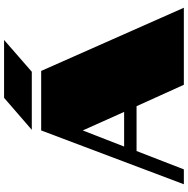

<svg xmlns="http://www.w3.org/2000/svg" viewBox="-10 -912 922 942"><g transform="rotate(-90 451.0 -441.0)"><path d="M282 -700H574L884 0H506L401 -232H181L91 0H18ZM373 -293 282 -496 203 -293ZM442 -882H726L570 -746H285Z"/></g></svg>

Font: Notable
Style: Regular
Weight: 400
Designer: Multiple Designers
Foundry: Google, Inc.
Version: Version 1.100